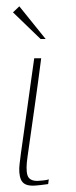

<svg xmlns="http://www.w3.org/2000/svg" viewBox="-20 -583 239 606"><path d="M110 -399Q100 -321 89 -244Q78 -167 67 -89Q61 -49 66.5 -30.5Q72 -12 98 -12Q103 -12 116.5 -13.5Q130 -15 134 -17L132 -2Q127 -1 109 1Q91 3 84 3Q68 3 59 -2Q50 -7 46 -16.5Q42 -26 41 -39Q40 -52 42 -67Q44 -82 46 -99Q51 -136 56.5 -173.5Q62 -211 67 -249Q72 -287 77.5 -324.5Q83 -362 88 -399Q93 -399 99 -399Q105 -399 110 -399ZM108 -460 21 -544 41 -563 124 -460Z"/></svg>

Font: Genos Thin
Style: Italic
Weight: 100
Italic angle: -8°
Designer: Robert E. Leuschke
Foundry: Robert E. Leuschke
Version: Version 1.010